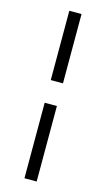

<svg xmlns="http://www.w3.org/2000/svg" viewBox="-118 -626 461 835"><g transform="rotate(15 112.0 -208.0)"><path d="M85 169V-171H140V169ZM85 -273V-585H140V-273Z"/></g></svg>

Font: Alumni Sans
Style: Regular
Weight: 400
Designer: Robert E. Leuschke
Foundry: Robert E. Leuschke
Version: Version 1.018